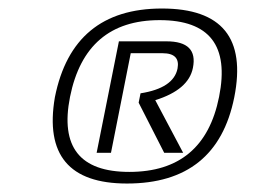

<svg xmlns="http://www.w3.org/2000/svg" viewBox="-20 -728 618 451"><path d="M207 -369.1 259.3 -630.9H371.1Q445.8 -630.9 433.1 -568.4Q422.9 -517.1 344.7 -492.7L410.2 -369.1H365.7L305.7 -486.8L310.1 -508.8Q387.7 -521 397 -566.9Q403.8 -603 361.8 -603H287.1L240.7 -369.1ZM283.7 -324.2Q459.5 -324.2 494.6 -500.5Q530.8 -680.7 355 -680.7Q180.7 -680.7 144.5 -500.5Q109.4 -324.2 283.7 -324.2ZM108.9 -499.5Q150.4 -708 360.4 -708Q571.8 -708 530.3 -499.5Q489.7 -296.9 278.3 -296.9Q74.2 -296.9 108.9 -499.5Z"/></svg>

Font: Sansation Light
Style: Light Italic
Weight: 300
Designer: Bernd Montag
Version: Version 1.301